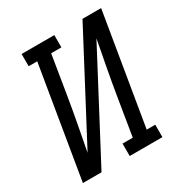

<svg xmlns="http://www.w3.org/2000/svg" viewBox="-171 -863 942 991"><g transform="rotate(-30 300.0 -367.5)"><path d="M38 0 148 -662H97V-735H292V-662H231L195 -441Q182 -361 167 -281.5Q152 -202 137 -123L460 -735H571L461 -74H512V0H317V-74H378L414 -294Q427 -374 442 -453.5Q457 -533 472 -612L149 0Z"/></g></svg>

Font: Iosevka Etoile Oblique
Style: Regular
Weight: 400
Italic angle: -9°
Designer: Belleve Invis
Foundry: Belleve Invis
Version: Version 15.5.2; ttfautohint (v1.8.4)